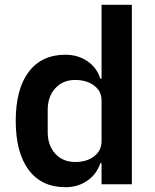

<svg xmlns="http://www.w3.org/2000/svg" viewBox="-20 -760 639 792"><path d="M250 12.2Q151.4 12.2 98.1 -59.3Q44.9 -130.9 44.9 -261.2Q44.9 -392.1 98.1 -463.1Q151.4 -534.2 250 -534.2Q301.8 -534.2 340.8 -507.3Q379.9 -480.5 394 -435.1H398.9V-740.2H523.9V0H398.9V-86.9H394Q378.9 -41.5 340.1 -14.6Q301.3 12.2 250 12.2ZM290 -91.8Q337.9 -91.8 368.4 -115.2Q398.9 -138.7 398.9 -178.2V-346.2Q398.9 -383.8 368.2 -407Q337.4 -430.2 290 -430.2Q239.7 -430.2 208.3 -396.2Q176.8 -362.3 176.8 -306.2V-215.8Q176.8 -159.7 208.3 -125.7Q239.7 -91.8 290 -91.8Z"/></svg>

Font: Anuphan SemiBold
Style: Bold
Weight: 600
Designer: Mike Abbink, Paul van der Laan, Pieter van Rosmalen, Mint Tantisuwanna
Foundry: Bold Monday; Cadson Demak
Version: Version 3.002;hotconv 1.0.109;makeotfexe 2.5.65596